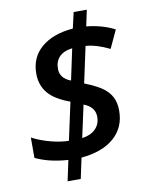

<svg xmlns="http://www.w3.org/2000/svg" viewBox="-90 -824 731 947"><g transform="rotate(-10 275.5 -350.5)"><path d="M481.9 -241.2Q481.9 -157.2 423.6 -106Q365.2 -54.7 258.8 -44.9L236.8 58.1H170.9L192.9 -44.9Q96.7 -51.3 29.8 -84V-186Q67.9 -165.5 117.4 -151.9Q167 -138.2 211.9 -137.2L252.9 -326.2Q176.8 -353.5 143.8 -393.8Q110.8 -434.1 110.8 -491.2Q110.8 -572.8 168.7 -621.8Q226.6 -670.9 327.1 -679.2L345.2 -758.8H411.1L394 -678.2Q472.7 -670.4 535.2 -638.2L493.2 -547.9Q427.7 -580.1 374 -584L335 -402.8Q397.5 -377.9 426 -356.4Q454.6 -335 468.3 -307.1Q481.9 -279.3 481.9 -241.2ZM278.8 -139.2Q320.8 -144.5 345.5 -168.5Q370.1 -192.4 370.1 -230Q370.1 -279.3 314 -300.8ZM307.1 -584Q263.7 -578.6 241.9 -555.9Q220.2 -533.2 220.2 -496.1Q220.2 -448.2 273.9 -428.2Z"/></g></svg>

Font: TypoPRO Open Sans
Style: Italic
Weight: 600
Italic angle: -12°
Foundry: Ascender Corporation
Version: Version 1.10